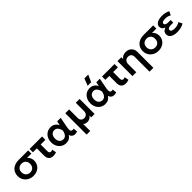

<svg xmlns="http://www.w3.org/2000/svg" viewBox="410 -2536 4520 4520"><g transform="rotate(-45 2670.0 -276.0)"><path d="M304 15Q226 15 164.5 -18.8Q103 -52.5 67.5 -111.5Q32 -170.5 32 -245.5Q32 -300.5 50.8 -347Q69.5 -393.5 106 -427.8Q142.5 -462 196.2 -481Q250 -500 320.5 -500H634.5V-393H490Q530.5 -362 548.8 -317.5Q567 -273 567 -225Q567 -174.5 548.2 -130.8Q529.5 -87 494.8 -54.2Q460 -21.5 411.8 -3.2Q363.5 15 304 15ZM305 -97Q346.5 -97 378.2 -114.8Q410 -132.5 427.8 -165.2Q445.5 -198 445.5 -243.5Q445.5 -312.5 405.8 -351.5Q366 -390.5 302.5 -390.5Q261.5 -390.5 229 -373.8Q196.5 -357 177.8 -325.2Q159 -293.5 159 -247.5Q159 -179 199.8 -138Q240.5 -97 305 -97Z M964 14Q920.5 14 886.5 -2.8Q852.5 -19.5 833 -54.5Q813.5 -89.5 813.5 -144V-389H682.5V-500H1098.5V-389H941.5V-177.5Q941.5 -133 955 -115.8Q968.5 -98.5 996.5 -98.5Q1008.5 -98.5 1021.2 -101.5Q1034 -104.5 1047.5 -109.5L1068.5 -6Q1042 3.5 1015.5 8.8Q989 14 964 14Z M1394 15Q1324.5 15 1269.5 -18.8Q1214.5 -52.5 1182.8 -112.2Q1151 -172 1151 -250Q1151 -309 1169 -357.8Q1187 -406.5 1219.8 -441.8Q1252.5 -477 1296.2 -496Q1340 -515 1391.5 -515Q1437.5 -515 1474 -499.8Q1510.5 -484.5 1537.2 -457.2Q1564 -430 1580.5 -393.5L1600.5 -500H1719L1672.5 -260Q1662 -208 1661.8 -174Q1661.5 -140 1671.2 -122.2Q1681 -104.5 1701.2 -100.8Q1721.5 -97 1752.5 -105L1765.5 -2.5Q1719.5 17.5 1677.8 13.8Q1636 10 1606.8 -14.8Q1577.5 -39.5 1569.5 -81.5Q1540 -34.5 1497.5 -9.8Q1455 15 1394 15ZM1406.5 -97Q1445.5 -97 1472.8 -116.5Q1500 -136 1517.2 -170.8Q1534.5 -205.5 1543.5 -251.5Q1540 -268.5 1534 -288.5Q1528 -308.5 1517.8 -328.8Q1507.5 -349 1492.2 -365.8Q1477 -382.5 1455.5 -392.8Q1434 -403 1405 -403Q1366.5 -403 1338 -384.5Q1309.5 -366 1293.8 -331.8Q1278 -297.5 1278 -250.5Q1278 -178.5 1314 -137.8Q1350 -97 1406.5 -97Z M1871.5 210V-500H1999.5V-213Q1999.5 -160 2030.5 -131Q2061.5 -102 2110 -102Q2140.5 -102 2165.5 -116.8Q2190.5 -131.5 2205.2 -157.5Q2220 -183.5 2220 -218V-500H2348V0H2235V-57Q2207 -20 2171.5 -2.5Q2136 15 2096.5 15Q2065.5 15 2038.5 6Q2011.5 -3 1991.5 -23.5V210Z M2696.5 15Q2627 15 2572 -18.8Q2517 -52.5 2485.2 -112.2Q2453.5 -172 2453.5 -250Q2453.5 -309 2471.5 -357.8Q2489.5 -406.5 2522.2 -441.8Q2555 -477 2598.8 -496Q2642.5 -515 2694 -515Q2740 -515 2776.5 -499.8Q2813 -484.5 2839.8 -457.2Q2866.5 -430 2883 -393.5L2903 -500H3021.5L2975 -260Q2964.5 -208 2964.2 -174Q2964 -140 2973.8 -122.2Q2983.5 -104.5 3003.8 -100.8Q3024 -97 3055 -105L3068 -2.5Q3022 17.5 2980.2 13.8Q2938.5 10 2909.2 -14.8Q2880 -39.5 2872 -81.5Q2842.5 -34.5 2800 -9.8Q2757.5 15 2696.5 15ZM2709 -97Q2748 -97 2775.2 -116.5Q2802.5 -136 2819.8 -170.8Q2837 -205.5 2846 -251.5Q2842.5 -268.5 2836.5 -288.5Q2830.5 -308.5 2820.2 -328.8Q2810 -349 2794.8 -365.8Q2779.5 -382.5 2758 -392.8Q2736.5 -403 2707.5 -403Q2669 -403 2640.5 -384.5Q2612 -366 2596.2 -331.8Q2580.5 -297.5 2580.5 -250.5Q2580.5 -178.5 2616.5 -137.8Q2652.5 -97 2709 -97ZM2701.5 -585 2769 -762H2898L2818.5 -585Z M3376.5 14Q3333 14 3299 -2.8Q3265 -19.5 3245.5 -54.5Q3226 -89.5 3226 -144V-389H3095V-500H3511V-389H3354V-177.5Q3354 -133 3367.5 -115.8Q3381 -98.5 3409 -98.5Q3421 -98.5 3433.8 -101.5Q3446.5 -104.5 3460 -109.5L3481 -6Q3454.5 3.5 3428 8.8Q3401.5 14 3376.5 14Z M3966 210V-287Q3966 -338 3936.5 -368Q3907 -398 3854 -398Q3819.5 -398 3792.8 -382.8Q3766 -367.5 3751 -340Q3736 -312.5 3736 -276.5V0H3608V-500H3736V-440Q3766 -479.5 3806.2 -497.2Q3846.5 -515 3890.5 -515Q3959.5 -515 4004.8 -487.5Q4050 -460 4072 -417Q4094 -374 4094 -327V210Z M4466.5 15Q4388.5 15 4327 -18.8Q4265.5 -52.5 4230 -111.5Q4194.5 -170.5 4194.5 -245.5Q4194.5 -300.5 4213.2 -347Q4232 -393.5 4268.5 -427.8Q4305 -462 4358.8 -481Q4412.5 -500 4483 -500H4797V-393H4652.5Q4693 -362 4711.2 -317.5Q4729.5 -273 4729.5 -225Q4729.5 -174.5 4710.8 -130.8Q4692 -87 4657.2 -54.2Q4622.5 -21.5 4574.2 -3.2Q4526 15 4466.5 15ZM4467.5 -97Q4509 -97 4540.8 -114.8Q4572.5 -132.5 4590.2 -165.2Q4608 -198 4608 -243.5Q4608 -312.5 4568.2 -351.5Q4528.5 -390.5 4465 -390.5Q4424 -390.5 4391.5 -373.8Q4359 -357 4340.2 -325.2Q4321.5 -293.5 4321.5 -247.5Q4321.5 -179 4362.2 -138Q4403 -97 4467.5 -97Z M5093 15Q4987.5 15 4924.8 -23.2Q4862 -61.5 4862 -137.5Q4862 -178 4885.8 -209.5Q4909.5 -241 4964 -259.5Q4915 -279 4894 -308.5Q4873 -338 4873 -374Q4873 -419 4902.2 -450.5Q4931.5 -482 4982.8 -498.2Q5034 -514.5 5098.5 -514.5Q5157 -514.5 5205.8 -503.8Q5254.5 -493 5302 -467.5L5255.5 -373Q5226.5 -393.5 5189.2 -403.2Q5152 -413 5109.5 -413Q5077 -413 5051.2 -407.5Q5025.5 -402 5010.5 -389.5Q4995.5 -377 4995.5 -356.5Q4995.5 -329 5021.5 -314Q5047.5 -299 5091.5 -299H5177V-211H5095.5Q5063.5 -211 5040 -204.8Q5016.5 -198.5 5003.8 -185Q4991 -171.5 4991 -150.5Q4991 -119 5021.5 -103.8Q5052 -88.5 5106.5 -88.5Q5154.5 -88.5 5196.8 -100Q5239 -111.5 5272.5 -134.5L5317.5 -44.5Q5272 -14.5 5216 0.2Q5160 15 5093 15Z"/></g></svg>

Font: Geologica Roman Medium
Style: Regular
Weight: 500
Designer: Sindre Bremnes, Frode Helland
Foundry: Monokrom Skriftforlag AS
Version: Version 1.010;gftools[0.9.28]